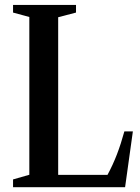

<svg xmlns="http://www.w3.org/2000/svg" viewBox="-20 -782 584 802"><path d="M34.5 0H502.5L535 -233H499.5C480 -162.5 459.5 -108 429 -51.5H223V-710L297.5 -729.5V-761.5H34.5V-729.5L102.5 -711V-52L34.5 -32.5Z"/></svg>

Font: Libre Caslon Condensed SemiBold
Style: Regular
Weight: 600
Designer: Pablo Impallari, Rodrigo Fuenzalida, Katja Schimmel, Ertekin Erdin
Foundry: Pablo Impallari, Rodrigo Fuenzalida
Version: Version 2.000;gftools[0.9.33]